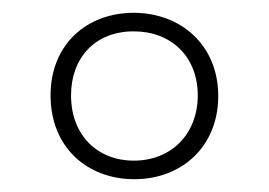

<svg xmlns="http://www.w3.org/2000/svg" viewBox="-20 -743 420 300"><path d="M190 -463C264 -463 321 -514 321 -593C321 -673 262 -723 189 -723C116 -723 59 -674 59 -594C59 -513 116 -463 190 -463ZM189 -492C132 -492 91 -532 91 -594C91 -652 128 -694 189 -694C248 -694 289 -654 289 -594C289 -534 248 -492 189 -492Z"/></svg>

Font: Noto Sans Tamil Condensed ExtraLight
Style: Regular
Weight: 200
Width: 3
Designer: Jelle Bosma - Monotype Design Team
Foundry: Monotype Imaging Inc.
Version: Version 2.004